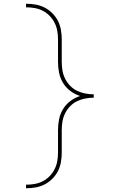

<svg xmlns="http://www.w3.org/2000/svg" viewBox="-20 -853 640 1026"><path d="M119 153V134Q142 134 165 130Q188 126 208.5 115.5Q229 105 245 88.5Q261 72 271.5 51.5Q282 31 286 8Q290 -15 290 -38V-159Q290 -188 296 -217Q302 -246 317.5 -271Q333 -296 356.5 -313.5Q380 -331 408 -340Q380 -349 356.5 -366.5Q333 -384 317.5 -409Q302 -434 296 -463Q290 -492 290 -521V-642Q290 -665 286 -688Q282 -711 271.5 -731.5Q261 -752 245 -768.5Q229 -785 208.5 -795.5Q188 -806 165 -810Q142 -814 119 -814V-833Q145 -833 170.5 -828.5Q196 -824 218.5 -812.5Q241 -801 259.5 -782.5Q278 -764 289.5 -741.5Q301 -719 305.5 -693.5Q310 -668 310 -642V-521Q310 -498 314 -475Q318 -452 328.5 -431.5Q339 -411 355 -394.5Q371 -378 391.5 -368Q412 -358 435 -353.5Q458 -349 481 -349V-331Q458 -331 435 -326.5Q412 -322 391.5 -312Q371 -302 355 -285.5Q339 -269 328.5 -248.5Q318 -228 314 -205Q310 -182 310 -159V-38Q310 -12 305.5 13.5Q301 39 289.5 61.5Q278 84 259.5 102.5Q241 121 218.5 132.5Q196 144 170.5 148.5Q145 153 119 153Z"/></svg>

Font: Iosevka SS04 Thin Extended
Style: Regular
Weight: 100
Width: 7
Monospace: yes
Designer: Belleve Invis
Foundry: Belleve Invis
Version: Version 19.0.0; ttfautohint (v1.8.4)